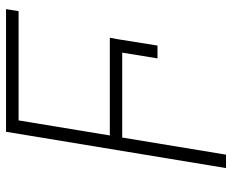

<svg xmlns="http://www.w3.org/2000/svg" viewBox="-86 -682 768 635"><g transform="rotate(-90 297.5 -364.0)"><path d="M490.7 -384.3 485.8 -357.9 464.8 -226.6H422.4L441.4 -343.3H160.6L104 0H59.6L179.7 -727.5H585.4L578.6 -686H217.3L167.5 -384.3Z"/></g></svg>

Font: Inter Extra Light
Style: Italic
Weight: 200
Italic angle: -9.39999°
Designer: Rasmus Andersson
Foundry: rsms
Version: Version 4.000;git-3c8e0fc